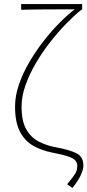

<svg xmlns="http://www.w3.org/2000/svg" viewBox="-20 -742 430 944"><path d="M336 182 310 164Q340 128 350 111.5Q360 95 360 74Q360 58 350.5 47Q341 36 314.5 27Q288 18 236 8Q185 -2 144 -25Q103 -48 78.5 -94Q54 -140 54 -218Q54 -271 73.5 -327.5Q93 -384 125.5 -439Q158 -494 197 -543.5Q236 -593 275 -632Q314 -671 347 -696Q314 -696 265 -696Q216 -696 167 -695.5Q118 -695 84 -694V-722H384V-694H380Q345 -666 304.5 -624.5Q264 -583 225.5 -533.5Q187 -484 155.5 -430Q124 -376 105 -322Q86 -268 86 -218Q86 -147 109 -106.5Q132 -66 170.5 -46Q209 -26 254 -18Q320 -6 355 11Q390 28 390 72Q390 91 377.5 118.5Q365 146 336 182Z"/></svg>

Font: Source Sans 3 Variable
Style: Regular
Weight: 200
Designer: Paul D. Hunt
Foundry: Adobe Systems Incorporated
Version: Version 3.026